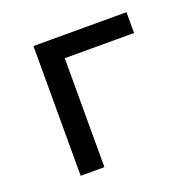

<svg xmlns="http://www.w3.org/2000/svg" viewBox="-100 -634 749 737"><g transform="rotate(-20 275.0 -265.0)"><path d="M109 0V-530H489V-445H206V0Z"/></g></svg>

Font: Lode Dark
Style: Bold
Weight: 700
Monospace: yes
Designer: Belleve Invis
Foundry: Belleve Invis
Version: Version 29.2.0; ttfautohint (v1.8.3)